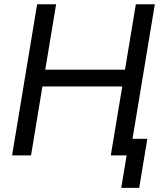

<svg xmlns="http://www.w3.org/2000/svg" viewBox="-20 -748 785 924"><path d="M38.1 0 158.7 -727.5H250L197.8 -412.6H581.5L633.8 -727.5H725.1L604.5 0H513.2L568.4 -332H184.1L129.4 0ZM563.5 156.2 589.4 0H553.2L565.9 -80.1H689L649.9 156.2Z"/></svg>

Font: Inter 20pt
Style: Italic
Weight: 400
Italic angle: -9.3988°
Version: Version 4.001;git-66647c0bb